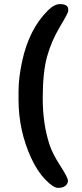

<svg xmlns="http://www.w3.org/2000/svg" viewBox="-20 -767 397 930"><path d="M69.8 -282.2V-325.2Q69.8 -388.7 86.9 -468.8Q120.1 -624.5 211.4 -715.8Q242.7 -747.1 270.5 -747.1Q310.5 -747.1 310.5 -721.2V-713.4Q310.5 -704.6 269.5 -636Q228.5 -567.4 207.8 -492.2Q187 -417 187 -291Q187 -165 220.7 -64Q234.9 -21.5 272 35.9Q309.1 93.3 309.1 108.2Q309.1 123 296.6 133.1Q284.2 143.1 261.2 143.1Q238.3 143.1 199.2 102.5Q160.2 62 130.9 -2Q70.3 -133.8 69.8 -282.2Z"/></svg>

Font: Averia Libre
Style: Bold
Weight: 700
Version: Version 1.002